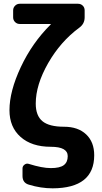

<svg xmlns="http://www.w3.org/2000/svg" viewBox="-20 -770 540 1020"><path d="M320.3 -96.7Q394.5 -96.7 437.5 -56.2Q480.5 -15.6 480.5 54.7Q480.5 229.5 259.8 230.5Q196.3 230.5 132.8 210.9Q99.6 201.2 99.6 165V125Q99.6 112.3 110.4 104.5Q121.1 96.7 132.8 100.6Q204.1 123 250 123Q297.9 123 318.8 107.4Q339.8 91.8 339.8 59.6Q339.8 9.8 250 9.8Q148.4 9.8 89.4 -42.5Q30.3 -94.7 30.3 -184.6Q30.3 -285.2 90.8 -414.1Q151.4 -543 249 -639.6Q250 -640.6 250 -641.6Q250 -642.6 249 -642.6H85Q70.3 -642.6 60.1 -652.8Q49.8 -663.1 49.8 -677.7V-714.8Q49.8 -729.5 60.1 -739.7Q70.3 -750 85 -750H394.5Q409.2 -750 419.4 -740.2Q429.7 -730.5 429.7 -714.8V-677.7Q429.7 -643.6 401.4 -623Q301.8 -549.8 235.8 -434.6Q169.9 -319.3 169.9 -219.7Q169.9 -155.3 205.6 -126Q241.2 -96.7 320.3 -96.7Z"/></svg>

Font: Rounded-L Mgen+ 1m bold
Style: Bold
Weight: 700
Designer: [Source Han Sans]
Ryoko NISHIZUKA  (kana & ideographs); Paul D. Hunt (Latin, Greek & Cyrillic); Wenlong ZHANG  (bopomofo
Version: Version 1.059.20150602